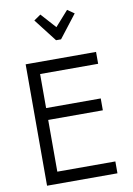

<svg xmlns="http://www.w3.org/2000/svg" viewBox="-104 -1048 772 1112"><g transform="rotate(-10 282.0 -491.5)"><path d="M80.1 0V-713.9H494.1V-644H152.8V-443.8H474.1V-374H152.8V-69.8H494.1V0ZM371.1 -982.9 411.1 -955.1 307.1 -820.8H277.8L173.8 -955.1L213.9 -982.9L293 -895Z"/></g></svg>

Font: Arcon-Regular
Style: Regular
Weight: 400
Designer: M. Zarth
Foundry: martin zarth - visuelle & digitale kommunikation
Version: Version 1.131;PS 001.131;hotconv 1.0.70;makeotf.lib2.5.58329